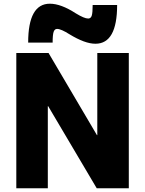

<svg xmlns="http://www.w3.org/2000/svg" viewBox="-20 -1016 783 1036"><path d="M68 0V-730H242L503 -287H505V-730H675V0H502L240 -443H238V0ZM495 -780Q466 -780 431 -793Q396 -806 355 -831Q333 -845 316 -852.5Q299 -860 288 -860Q275 -860 269.5 -844.5Q264 -829 264 -786H132Q132 -996 249 -996Q279 -996 314 -983Q349 -970 389 -944Q412 -930 428.5 -923Q445 -916 456 -916Q470 -916 475 -931.5Q480 -947 480 -989H612Q612 -780 495 -780Z"/></svg>

Font: M PLUS 1 Thin ExtraBold
Style: Regular
Weight: 800
Version: Version 1.001